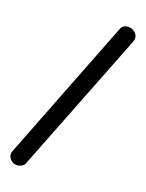

<svg xmlns="http://www.w3.org/2000/svg" viewBox="-121 -845 728 958"><g transform="rotate(15 243.0 -365.5)"><path d="M65 40Q45 40 31.5 26Q18 12 18 -4Q18 -13 22 -21L382 -750Q392 -771 418 -771Q436 -771 452 -758.5Q468 -746 468 -726Q468 -716 464 -708L104 18Q100 28 88.5 34Q77 40 65 40Z"/></g></svg>

Font: Dosis ExtraLight
Style: Bold
Weight: 700
Version: Version 3.001; ttfautohint (v1.8.2)